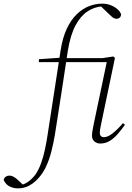

<svg xmlns="http://www.w3.org/2000/svg" viewBox="-172 -776 727 1054"><path d="M-74 258Q-93 258 -110 251.5Q-127 245 -137.5 234Q-148 223 -152 211Q-149 200 -140.5 194Q-132 188 -121 188Q-110 188 -101 192.5Q-92 197 -83 204Q-74 211 -65 220L-43 241V245H-61V241Q-35 235 -15 220Q5 205 22 183Q41 155 53.5 120Q66 85 74.5 45.5Q83 6 89 -34Q107 -149 124.5 -264Q142 -379 160 -495Q171 -568 194.5 -618Q218 -668 250 -698.5Q282 -729 317.5 -742.5Q353 -756 389 -756Q415 -756 437 -747Q459 -738 474 -724.5Q489 -711 493 -696Q491 -684 484.5 -678.5Q478 -673 469 -673Q457 -673 448 -679.5Q439 -686 425 -700L380 -743V-748H389V-741Q345 -738 307 -712.5Q269 -687 241.5 -634.5Q214 -582 200 -495Q183 -381 165 -264.5Q147 -148 129 -34Q121 12 110 55.5Q99 99 82 136Q65 173 40 201Q24 219 6 232Q-12 245 -31.5 251.5Q-51 258 -74 258ZM378 12Q360 12 346.5 0.5Q333 -11 333 -31Q333 -44 336 -60.5Q339 -77 343 -97L414 -435H170H41L42 -451L172 -460V-457H391L450 -466L459 -458L385 -104Q382 -89 379 -74Q376 -59 376 -47Q376 -35 382 -29Q388 -23 399 -23Q420 -23 447 -44.5Q474 -66 503 -100L514 -91Q495 -64 474 -40Q453 -16 429.5 -2Q406 12 378 12Z"/></svg>

Font: Source Serif 4 48pt Light
Style: Italic
Weight: 300
Italic angle: -12°
Designer: Frank Grießhammer
Foundry: Adobe Systems Incorporated
Version: Version 4.004;hotconv 1.0.116;makeotfexe 2.5.65601